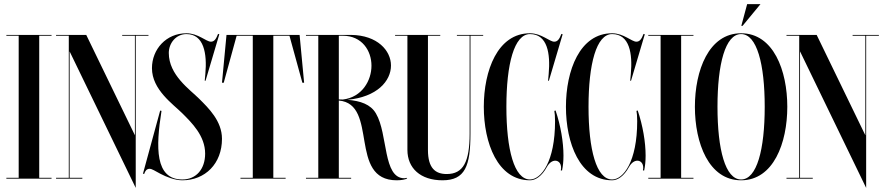

<svg xmlns="http://www.w3.org/2000/svg" viewBox="-20 -870 4311 935"><path d="M231 -700H11V-696H71V-4H11V0H231V-4H171V-696H231Z M703 -700H575V-696H637V-211.2L400 -700H253V-696H315V-4H253V0H381V-4H319V-619.7L641 45V-696H703Z M868 8C979 8 1061 -73 1061 -194C1061 -281 995 -344 950 -389C905 -434 802 -504 802 -612C802 -660 837 -704 888 -704C973 -704 989 -609 980 -510L977 -477H981L1048 -703L1042 -705C1032 -679 1023 -667 1007 -667C984 -667 945 -708 888 -708C789 -708 720 -630 720 -538C720 -433 823 -363 868 -318C913 -273 979 -209 979 -122C979 -46 935 4 868 4C734 4 738.5 -153.5 766.5 -330L760 -331.5L676 -23.5H682.5C686.5 -37.5 694.5 -47.5 707.5 -48C720 -48.5 735.5 -37 761.5 -23.5C790.5 -8.5 831 8 868 8Z M1439 -700H1083L1061 -467H1069.5L1132.4 -696H1211V-4H1151V0H1371V-4H1311V-696H1389.6L1452.5 -467H1461Z M1960 -4C1957 -3 1952 -2 1949 -2C1844 -2 1870 -217 1811 -317C1785.3 -362.2 1734.6 -378.9 1671.9 -384C1816.1 -397.4 1884 -475.4 1884 -551C1884 -623.2 1818.4 -698.4 1690 -700V-700H1470V-696H1530V-4H1470V0H1690V-4H1630V-380.4C1824.9 -363.7 1674.5 8 1912 8C1935 8 1955 4 1963 -1ZM1649 -696C1743 -696 1789 -623 1789 -550C1789 -478.1 1743.4 -396.7 1649.8 -385.3C1643.3 -385.6 1636.7 -385.8 1630 -385.9V-696Z M2333 -700H2205V-696H2267V-219.5C2267 -82 2236 -22.5 2155.5 -22.5C2100.5 -22.5 2064 -50.5 2064 -140V-696H2124V-700H1904V-696H1964V-140C1964 -51 2027.5 8 2135 8C2245 8 2271 -61.5 2271 -219.5V-696H2333Z M2679.5 -330C2681.5 -321 2683 -301 2683 -280C2683 -82 2615 4 2561 4C2484 4 2446 -142 2446 -350C2446 -558 2484 -704 2561 -704C2646 -704 2661 -609 2652 -510L2649 -477H2653L2720 -703L2714 -705C2704 -679 2695 -667 2679 -667C2656 -667 2617 -708 2561 -708C2403 -708 2336 -526 2336 -350C2336 -174 2403 8 2561 8C2587.5 8 2618.5 -11.5 2643.5 -57.5C2655.5 -78.5 2670.5 -87.5 2684 -87.5C2703 -87.5 2717 -69 2711 -40H2717C2721.5 -60.5 2724 -85 2724 -112C2724 -177.5 2710.5 -258 2685.5 -332Z M3079.5 -330C3081.5 -321 3083 -301 3083 -280C3083 -82 3015 4 2961 4C2884 4 2846 -142 2846 -350C2846 -558 2884 -704 2961 -704C3046 -704 3061 -609 3052 -510L3049 -477H3053L3120 -703L3114 -705C3104 -679 3095 -667 3079 -667C3056 -667 3017 -708 2961 -708C2803 -708 2736 -526 2736 -350C2736 -174 2803 8 2961 8C2987.5 8 3018.5 -11.5 3043.5 -57.5C3055.5 -78.5 3070.5 -87.5 3084 -87.5C3103 -87.5 3117 -69 3111 -40H3117C3121.5 -60.5 3124 -85 3124 -112C3124 -177.5 3110.5 -258 3085.5 -332Z M3357 -700H3137V-696H3197V-4H3137V0H3357V-4H3297V-696H3357Z M3618.5 -850 3590 -744H3596L3683.5 -850ZM3589 -708C3431 -708 3364 -526 3364 -350C3364 -174 3431 8 3589 8C3747 8 3814 -174 3814 -350C3814 -526 3747 -708 3589 -708ZM3589 4C3512 4 3474 -142 3474 -350C3474 -558 3512 -704 3589 -704C3666 -704 3704 -558 3704 -350C3704 -142 3666 4 3589 4Z M4260 -700H4132V-696H4194V-211.2L3957 -700H3810V-696H3872V-4H3810V0H3938V-4H3876V-619.7L4198 45V-696H4260Z"/></svg>

Font: Picaflor 96 pt
Style: Regular
Weight: 400
Designer: Ariel Martín Pérez
Foundry: Tunera Type Foundry
Version: Version 1.000;hotconv 1.0.109;makeotfexe 2.5.65596